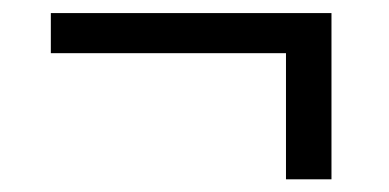

<svg xmlns="http://www.w3.org/2000/svg" viewBox="-20 -359 597 295"><path d="M419.4 -83.5V-277.3H58.1V-338.9H489.3V-83.5Z"/></svg>

Font: Elstob 8pt
Style: Bold Italic
Weight: 700
Italic angle: -20°
Designer: Peter S. Baker
Version: Version 1.015